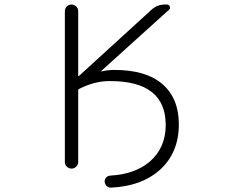

<svg xmlns="http://www.w3.org/2000/svg" viewBox="-20 -774 1040 857"><path d="M490.2 -461.9Q631.8 -461.9 705.1 -398.4Q778.3 -335 778.3 -218.8Q778.3 -90.8 691.4 -13.7Q611.3 56.6 476.6 63.5Q475.6 63.5 474.6 63.5Q463.9 63.5 456.1 56.6Q448.2 48.8 447.3 37.1Q446.3 26.4 453.6 18.6Q460.9 10.7 472.7 9.8Q580.1 3.9 646.5 -50.8Q719.7 -113.3 719.7 -215.8Q719.7 -412.1 471.7 -412.1Q469.7 -412.1 468.8 -412.1Q401.4 -412.1 333 -377Q329.1 -375 329.1 -371.1V-50.8Q329.1 -39.1 320.3 -30.3Q311.5 -21.5 299.3 -21.5Q287.1 -21.5 278.3 -30.3Q269.5 -39.1 269.5 -50.8V-724.6Q269.5 -736.3 278.3 -745.1Q287.1 -753.9 299.3 -753.9Q311.5 -753.9 320.3 -745.1Q329.1 -736.3 329.1 -724.6V-435.5Q329.1 -434.6 330.1 -434.1Q331.1 -433.6 332 -434.6L656.2 -730.5Q681.6 -753.9 716.8 -753.9H724.6Q734.4 -753.9 737.8 -745.1Q741.2 -736.3 734.4 -730.5L431.6 -457Q431.6 -456.1 432.1 -455.6Q432.6 -455.1 432.6 -455.1Q460 -461.9 490.2 -461.9Z"/></svg>

Font: Rounded-L Mgen+ 1mn light
Style: Regular
Weight: 200
Designer: [Source Han Sans]
Ryoko NISHIZUKA  (kana & ideographs); Paul D. Hunt (Latin, Greek & Cyrillic); Wenlong ZHANG  (bopomofo
Version: Version 1.059.20150602